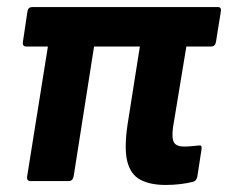

<svg xmlns="http://www.w3.org/2000/svg" viewBox="-20 -514 647 545"><path d="M450 11Q407 11 379 -3.5Q351 -18 341.5 -55Q332 -92 342 -160L377 -382H247L189 -13Q186 0 175 0H67Q55 0 57 -13L116 -382H55Q43 -382 45 -395L58 -482Q60 -494 72 -494H598Q609 -494 607 -482L593 -395Q591 -382 579 -382H509L471 -152Q467 -121 474 -109.5Q481 -98 502 -98Q512 -98 522.5 -99Q533 -100 544 -101Q549 -102 551 -99.5Q553 -97 552 -90L540 -12Q537 0 528 2Q513 6 492.5 8.5Q472 11 450 11Z"/></svg>

Font: Sofia Sans Semi Condensed ExtraBold
Style: Italic
Weight: 800
Italic angle: -9°
Version: Version 4.100